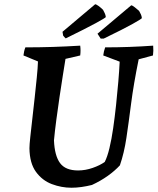

<svg xmlns="http://www.w3.org/2000/svg" viewBox="-20 -868 739 900"><path d="M315 12Q268 12 223 -5Q178 -22 148.5 -62.5Q119 -103 118 -173Q118 -189 122 -226Q126 -263 131.5 -311Q137 -359 142.5 -409.5Q148 -460 152.5 -505Q157 -550 158 -580L90 -608Q91 -617 93 -626.5Q95 -636 99 -646Q164 -646 227.5 -648Q291 -650 356 -654Q359 -631 356 -608L287 -592Q282 -561 274.5 -514Q267 -467 259 -413Q251 -359 244 -306Q237 -253 233 -210Q236 -138 261.5 -103.5Q287 -69 346 -69Q380 -69 414.5 -81Q449 -93 471 -109Q483 -132 493 -173.5Q503 -215 510.5 -267Q518 -319 524 -375Q530 -431 534.5 -484Q539 -537 541 -579L464 -608Q466 -627 473 -646Q529 -646 585.5 -648Q642 -650 698 -654Q700 -629 697 -608L630 -590Q606 -472 594.5 -382Q583 -292 572.5 -221.5Q562 -151 542 -93Q518 -67 485 -43.5Q452 -20 411 -1Q387 5 362.5 8.5Q338 12 315 12ZM288 -688Q285 -691 281.5 -694.5Q278 -698 276 -701L273 -719L426 -848Q431 -848 442 -840Q453 -832 463 -822Q467 -814 471 -806Q475 -798 476 -788Q474 -784 428 -759Q382 -734 288 -688ZM452 -687 437 -710 595 -843Q600 -843 611 -834.5Q622 -826 632 -817Q637 -808 640.5 -800.5Q644 -793 645 -783Q643 -779 601 -755.5Q559 -732 466 -687Z"/></svg>

Font: Labrada SemiBold
Style: Italic
Weight: 600
Italic angle: -7°
Designer: Mercedes Jáuregui
Foundry: Omnibus-Type Team
Version: Version 1.000; ttfautohint (v1.8.4.7-5d5b)